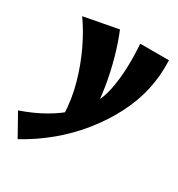

<svg xmlns="http://www.w3.org/2000/svg" viewBox="-213 -553 887 956"><g transform="rotate(30 230.5 -75.0)"><path d="M30 289 -40 164Q35 138 94.5 104Q154 70 197.5 29.5Q241 -11 269 -58Q297 -105 308 -159Q321 -221 323.5 -288Q326 -355 321 -428H486Q488 -386 484.5 -344Q481 -302 472 -260Q454 -178 413 -98.5Q372 -19 314 53Q256 125 183.5 185Q111 245 30 289ZM168 69Q165 -20 140.5 -106.5Q116 -193 79.5 -269Q43 -345 2 -402L198 -439Q223 -379 243.5 -305.5Q264 -232 276.5 -154.5Q289 -77 290 -3Z"/></g></svg>

Font: Ysabeau Office Black
Style: Italic
Weight: 900
Italic angle: -12°
Designer: Christian Thalmann (Catharsis Fonts)
Version: Version 2.001;gftools[0.9.30]; featfreeze: tnum,lnum,ss02